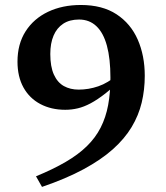

<svg xmlns="http://www.w3.org/2000/svg" viewBox="-20 -708 651 752"><path d="M144.5 24 121 -17.5Q188 -45 237.2 -73.8Q286.5 -102.5 320.2 -135.5Q354 -168.5 374.2 -208.2Q394.5 -248 403.5 -296.2Q412.5 -344.5 412.5 -404Q412.5 -478 398.8 -528.8Q385 -579.5 357.5 -605.5Q330 -631.5 289.5 -631.5Q252.5 -631.5 227.5 -615Q202.5 -598.5 189.8 -568.5Q177 -538.5 177 -496.5Q177 -447 191 -416Q205 -385 230 -371Q255 -357 288 -357Q307 -357 326.5 -360.2Q346 -363.5 365 -370Q384 -376.5 402.2 -387.5Q420.5 -398.5 436 -413.5L467 -405.5Q425.5 -367.5 393.5 -342.5Q361.5 -317.5 335.2 -303.5Q309 -289.5 285 -283.8Q261 -278 235.5 -278Q180.5 -278 138 -300.5Q95.5 -323 72 -365.2Q48.5 -407.5 48.5 -466.5Q48.5 -535.5 80.2 -585.2Q112 -635 168.2 -661.8Q224.5 -688.5 296.5 -688.5Q381 -688.5 436.5 -652Q492 -615.5 519.5 -552.8Q547 -490 547 -411Q547 -356.5 535 -306.2Q523 -256 495.5 -210.2Q468 -164.5 421.8 -123.2Q375.5 -82 307 -45Q238.5 -8 144.5 24Z"/></svg>

Font: Newsreader 16pt 16pt SemiBold
Style: Regular
Weight: 600
Version: Version 1.003